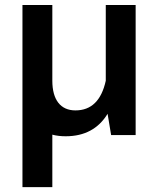

<svg xmlns="http://www.w3.org/2000/svg" viewBox="-20 -543 643 772"><path d="M70.3 209.5H190.4V-1.5C207 2.9 225.1 4.9 244.1 4.9C319.8 4.9 376 -25.4 412.6 -85.4L426.8 0H525.4V-522.9H405.3V-218.3C387.7 -138.7 347.2 -99.1 283.2 -99.1C223.1 -99.1 190.4 -142.1 190.4 -218.3V-522.9H70.3Z"/></svg>

Font: Estedad SemiBold
Style: Regular
Weight: 600
Designer: Amin Abedi
Version: Version 7.3